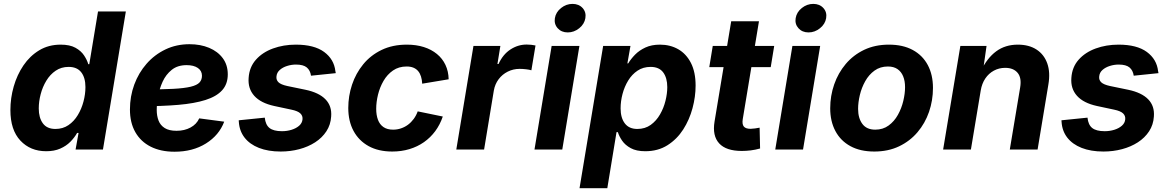

<svg xmlns="http://www.w3.org/2000/svg" viewBox="-20 -788 6156 1012"><path d="M223.4 9.1Q140.1 9.1 87.4 -47Q34.8 -103.1 34.8 -207.8Q34.8 -270.9 52.3 -332.2Q69.8 -393.4 103.7 -443.4Q137.6 -493.3 186.9 -523Q236.2 -552.7 299.7 -552.7Q348.1 -552.7 377.8 -536.2Q407.5 -519.7 423.2 -495.7Q439 -471.7 445.3 -449.7H450.6L496.6 -727.5H643.3L522.7 0H378.4L394.1 -87.4H386.4Q372.6 -62.6 350.8 -40.6Q328.9 -18.5 297.4 -4.7Q266 9.1 223.4 9.1ZM272.2 -108.3Q311.2 -108.3 340.7 -128.4Q370.2 -148.5 390.1 -181.5Q410 -214.4 420.1 -253.1Q430.3 -291.7 430.3 -328.9Q430.3 -378.6 408.2 -407Q386.1 -435.4 341.9 -435.4Q302.8 -435.4 273.4 -415.3Q243.9 -395.3 224.2 -362.6Q204.4 -330 194.4 -291.6Q184.3 -253.3 184.3 -216.4Q184.3 -167.4 206 -137.8Q227.6 -108.3 272.2 -108.3Z M899.8 11.7Q827.1 11.7 774.4 -14.9Q721.7 -41.5 693.3 -91.4Q664.9 -141.2 664.9 -210.9Q664.9 -280 687.7 -342.1Q710.6 -404.1 752.5 -451.9Q794.4 -499.8 852 -527.4Q909.5 -555 978.9 -555Q1036.6 -555 1082.3 -535.9Q1127.9 -516.8 1154.3 -481.2Q1180.6 -445.7 1180.6 -396Q1180.6 -345.1 1150.9 -312.3Q1121.2 -279.4 1063 -261Q1004.9 -242.6 919.9 -235.3Q834.9 -228 724.4 -228L739.5 -316.6Q833.1 -316.6 892.8 -319.7Q952.4 -322.9 985.5 -331Q1018.5 -339.1 1031.5 -353.2Q1044.5 -367.2 1044.5 -388.8Q1044.5 -414.7 1022.9 -429.7Q1001.2 -444.7 963.7 -444.7Q916 -444.7 885.2 -419.9Q854.4 -395.2 837.2 -357.5Q820.1 -319.8 813.1 -279.7Q806.1 -239.5 806.1 -208.5Q806.1 -177.4 815.7 -152.4Q825.3 -127.5 848.3 -113Q871.2 -98.6 910.4 -98.6Q952.4 -98.6 984.3 -115.9Q1016.3 -133.2 1030.1 -164.1L1161.8 -146.7Q1134.9 -75.1 1065.4 -31.7Q995.9 11.7 899.8 11.7Z M1459.7 10.7Q1393.4 10.7 1344.7 -8.5Q1296 -27.7 1268.8 -63Q1241.6 -98.3 1238.8 -146.6Q1238.6 -148.7 1238.5 -150.4Q1238.4 -152.1 1238.4 -154L1375.6 -167.9Q1379.5 -129.8 1400.7 -113.2Q1422 -96.5 1466.2 -96.5Q1493 -96.5 1517 -104Q1541 -111.5 1556.9 -125.4Q1572.7 -139.4 1574.5 -159.1Q1576.3 -177.8 1562.9 -190.4Q1549.6 -203 1516.5 -209.9L1425.7 -229.3Q1354.4 -244.8 1320.2 -282.9Q1286.1 -321.1 1290.5 -377.5Q1294.1 -434 1328.8 -473.2Q1363.5 -512.3 1418.9 -532.5Q1474.3 -552.7 1539.3 -552.7Q1635.9 -552.7 1688.4 -514.2Q1740.8 -475.6 1747.7 -412.9Q1748.3 -410.4 1748.9 -407.7Q1749.5 -405.1 1749.7 -402.4L1619.3 -389Q1615.3 -417 1597.1 -432.4Q1578.9 -447.7 1540 -447.7Q1516.3 -447.7 1493.3 -440.4Q1470.3 -433.2 1454.7 -419.4Q1439 -405.6 1437.2 -385.2Q1435 -366.9 1447.7 -354.5Q1460.3 -342.1 1494.6 -334.6L1589.5 -315Q1661.1 -300.1 1695.5 -264.5Q1730 -229 1725.5 -173.8Q1722.8 -130.4 1700.4 -96.1Q1678 -61.8 1641.1 -37.9Q1604.2 -14.1 1557.5 -1.7Q1510.8 10.7 1459.7 10.7Z M2047.4 10.7Q1974.8 10.7 1923 -17.8Q1871.2 -46.4 1843.4 -98Q1815.7 -149.6 1815.7 -218.8Q1815.7 -281.9 1835.5 -341.6Q1855.4 -401.3 1894.4 -449Q1933.4 -496.7 1991.2 -524.7Q2048.9 -552.7 2124.6 -552.7Q2173.8 -552.7 2213.9 -540Q2254 -527.3 2283 -503.4Q2312.1 -479.6 2328 -445.8Q2343.9 -412.1 2344.8 -370.1L2205.4 -346.9Q2204.2 -368.1 2199 -384.8Q2193.8 -401.5 2183.9 -413.3Q2174 -425.1 2159 -431.3Q2144 -437.5 2123.2 -437.5Q2081.8 -437.5 2051.5 -416.5Q2021.2 -395.6 2001.5 -361.8Q1981.9 -327.9 1972.4 -289.1Q1962.9 -250.2 1962.9 -214.2Q1962.9 -181.6 1972.1 -156.7Q1981.4 -131.8 2001.2 -118.2Q2021 -104.6 2051.9 -104.6Q2073.7 -104.6 2093.7 -111.4Q2113.7 -118.1 2130.6 -130.7Q2147.5 -143.3 2160.7 -161.2Q2173.8 -179.1 2181.7 -201L2313.9 -173.8Q2299.2 -130.8 2274.1 -96.8Q2248.9 -62.8 2214.7 -38.8Q2180.4 -14.8 2138.3 -2.1Q2096.1 10.7 2047.4 10.7Z M2385.1 0 2475.5 -545.9H2617.4L2601.9 -450.8H2607.7Q2630.8 -501.3 2670.4 -527.2Q2710.1 -553.2 2756 -553.2Q2767.4 -553.2 2780.2 -551.9Q2792.9 -550.6 2802.6 -548.3L2780.8 -417.5Q2770.8 -420.8 2752.6 -422.9Q2734.4 -425 2718.8 -425Q2685.3 -425 2656.3 -410.5Q2627.4 -396 2608.1 -370.3Q2588.8 -344.6 2582.9 -310.7L2531.6 0Z M2797.2 0 2887.6 -545.9H3034L2943.7 0ZM2972.5 -617.1Q2939.4 -617.1 2919.5 -639.2Q2899.7 -661.3 2904.7 -692.3Q2909.8 -723.9 2937.2 -745.7Q2964.5 -767.5 2997.6 -767.5Q3030.9 -767.5 3050.8 -745.7Q3070.6 -723.8 3065.4 -692.3Q3060.3 -661.3 3033.1 -639.2Q3005.8 -617.1 2972.5 -617.1Z M3034.6 204.1 3159.1 -545.9H3303.1L3286.9 -454H3291.3Q3304.8 -476.7 3327 -499.6Q3349.2 -522.4 3381.8 -537.6Q3414.4 -552.7 3458.5 -552.7Q3512.5 -552.7 3554.9 -528.5Q3597.2 -504.2 3621.8 -456.2Q3646.4 -408.1 3646.4 -336.8Q3646.4 -278.4 3630.1 -217.5Q3613.8 -156.7 3581 -105.4Q3548.1 -54.2 3498.1 -22.5Q3448.2 9.1 3380.9 9.1Q3334.3 9.1 3304.8 -7Q3275.2 -23.1 3259.2 -46.4Q3243.2 -69.7 3236.6 -91.7H3229.6L3181 204.1ZM3339.2 -108.3Q3380.1 -108.3 3409.8 -129.7Q3439.5 -151.1 3458.9 -185Q3478.4 -218.9 3487.7 -257Q3497.1 -295.1 3497.1 -328.6Q3497.1 -377.4 3475.6 -406.4Q3454.1 -435.4 3409.1 -435.4Q3370 -435.4 3340.4 -415.6Q3310.8 -395.8 3291.1 -363.5Q3271.3 -331.1 3261.2 -292.6Q3251.1 -254.2 3251.1 -216.9Q3251.1 -166.7 3273.4 -137.5Q3295.7 -108.3 3339.2 -108.3Z M4060.7 -545.9 4042.4 -434.3H3718.5L3736.8 -545.9ZM3834 -675.8H3980.4L3894.9 -159.8Q3890.7 -133.3 3900.5 -121.1Q3910.3 -109 3936.3 -109Q3944.9 -109 3960.2 -111.1Q3975.5 -113.2 3983.8 -115.1L3986.3 -5.3Q3961.2 1.7 3936.8 4.7Q3912.3 7.6 3889.8 7.6Q3807.2 7.6 3770.6 -32.3Q3733.9 -72.3 3746.2 -146.9Z M4066.3 0 4156.6 -545.9H4303L4212.7 0ZM4241.5 -617.1Q4208.5 -617.1 4188.6 -639.2Q4168.7 -661.3 4173.8 -692.3Q4178.9 -723.9 4206.2 -745.7Q4233.5 -767.5 4266.6 -767.5Q4299.9 -767.5 4319.8 -745.7Q4339.7 -723.8 4334.5 -692.3Q4329.4 -661.3 4302.1 -639.2Q4274.8 -617.1 4241.5 -617.1Z M4588.1 10.7Q4514.3 10.7 4462.5 -17.6Q4410.6 -45.8 4383.3 -97.2Q4355.9 -148.5 4355.9 -217.2Q4355.9 -283 4376.9 -343.2Q4397.8 -403.4 4437.7 -450.7Q4477.6 -498 4534.9 -525.4Q4592.3 -552.7 4665.4 -552.7Q4739 -552.7 4790.9 -524.6Q4842.8 -496.5 4870.2 -445.1Q4897.5 -393.8 4897.5 -324.6Q4897.5 -258.7 4876.8 -198.5Q4856 -138.2 4816 -91.1Q4776 -43.9 4718.6 -16.6Q4661.3 10.7 4588.1 10.7ZM4593.3 -104.6Q4634.1 -104.6 4663.8 -126.5Q4693.6 -148.3 4712.7 -182.7Q4731.9 -217.1 4741.1 -256Q4750.4 -294.9 4750.4 -328.7Q4750.4 -361.5 4740.3 -385.9Q4730.3 -410.3 4710.4 -423.9Q4690.5 -437.5 4660 -437.5Q4619.2 -437.5 4589.4 -415.9Q4559.6 -394.3 4540.5 -360.1Q4521.3 -325.8 4512.1 -287.1Q4502.9 -248.3 4502.9 -214Q4502.9 -165.1 4525.4 -134.9Q4547.9 -104.6 4593.3 -104.6Z M5149.3 -311.3 5097.5 0H4951.1L5041.9 -545.9H5179.9L5160.5 -409.6L5150.4 -414.4Q5182.8 -482 5230.7 -517.4Q5278.5 -552.7 5344.8 -552.7Q5403.6 -552.7 5443.4 -526.8Q5483.3 -500.8 5500 -453.7Q5516.8 -406.5 5505.8 -342.4L5449 0H5302.5L5357 -326.5Q5365.7 -377.8 5343.7 -404.1Q5321.6 -430.4 5278.3 -430.4Q5245.7 -430.4 5218.6 -415.7Q5191.4 -401.1 5173.4 -374.4Q5155.3 -347.6 5149.3 -311.3Z M5796.1 10.7Q5729.8 10.7 5681.1 -8.5Q5632.5 -27.7 5605.2 -63Q5578 -98.3 5575.3 -146.6Q5575 -148.7 5574.9 -150.4Q5574.8 -152.1 5574.8 -154L5712 -167.9Q5715.9 -129.8 5737.1 -113.2Q5758.4 -96.5 5802.6 -96.5Q5829.5 -96.5 5853.5 -104Q5877.5 -111.5 5893.3 -125.4Q5909.2 -139.4 5910.9 -159.1Q5912.7 -177.8 5899.4 -190.4Q5886 -203 5852.9 -209.9L5762.1 -229.3Q5690.8 -244.8 5656.7 -282.9Q5622.5 -321.1 5627 -377.5Q5630.6 -434 5665.2 -473.2Q5699.9 -512.3 5755.3 -532.5Q5810.7 -552.7 5875.8 -552.7Q5972.3 -552.7 6024.8 -514.2Q6077.2 -475.6 6084.1 -412.9Q6084.8 -410.4 6085.3 -407.7Q6085.9 -405.1 6086.1 -402.4L5955.7 -389Q5951.7 -417 5933.5 -432.4Q5915.3 -447.7 5876.4 -447.7Q5852.7 -447.7 5829.7 -440.4Q5806.7 -433.2 5791.1 -419.4Q5775.5 -405.6 5773.7 -385.2Q5771.4 -366.9 5784.1 -354.5Q5796.7 -342.1 5831 -334.6L5926 -315Q5997.5 -300.1 6032 -264.5Q6066.4 -229 6061.9 -173.8Q6059.2 -130.4 6036.8 -96.1Q6014.4 -61.8 5977.5 -37.9Q5940.6 -14.1 5893.9 -1.7Q5847.2 10.7 5796.1 10.7Z"/></svg>

Font: Adwaita Sans
Style: Italic
Weight: 400
Italic angle: -9.39999°
Designer: Rasmus Andersson
Foundry: rsms
Version: Version 4.001;git-9221beed3